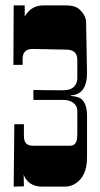

<svg xmlns="http://www.w3.org/2000/svg" viewBox="-20 -693 373 713"><path d="M101.1 -511.2Q64 -511.2 64 -474.1V-452.1H29.8L30.8 -672.9H71.8V-631.8Q96.2 -672.9 140.1 -672.9H226.1Q256.8 -672.9 272.5 -660.2Q299.8 -637.2 299.8 -607.9L303.2 -422.9Q303.2 -341.8 243.2 -338.9V-336.9Q272 -334 281.7 -325.7Q303.2 -308.1 303.2 -263.2V-108.9Q303.2 -33.7 253.9 -7.8Q238.8 0 220.2 0H136.2Q102.5 0 82.5 -20.5Q72.3 -31.2 67.9 -44.9L68.8 -1L30.8 0L33.2 -231.9H68.8V-187Q68.8 -151.9 101.1 -151.9H240.2Q264.6 -151.9 266.6 -183.6Q267.1 -191.9 267.1 -199.2V-282.2Q267.1 -298.8 253.2 -310.3Q239.3 -321.8 215.8 -321.8H104V-358.9Q125 -358.4 143.6 -358.2Q162.1 -357.9 181.6 -357.9H214.8Q253.9 -357.9 264.2 -385.7Q267.1 -394 267.1 -402.8V-471.2Q267.1 -508.8 225.1 -508.8Z"/></svg>

Font: Smokum
Style: Regular
Weight: 400
Designer: Astigmatic (AOETI)
Foundry: Astigmatic (AOETI)
Version: Version 1.001